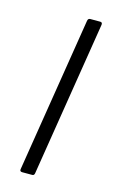

<svg xmlns="http://www.w3.org/2000/svg" viewBox="-84 -522 340 560"><g transform="rotate(15 86.0 -241.5)"><path d="M42 0Q34 0 35 -7L110 -475Q111 -483 118 -483H148Q155 -483 154 -475L79 -7Q78 0 72 0Z"/></g></svg>

Font: Sofia Sans Condensed Light
Style: Italic
Weight: 300
Italic angle: -9°
Version: Version 4.100